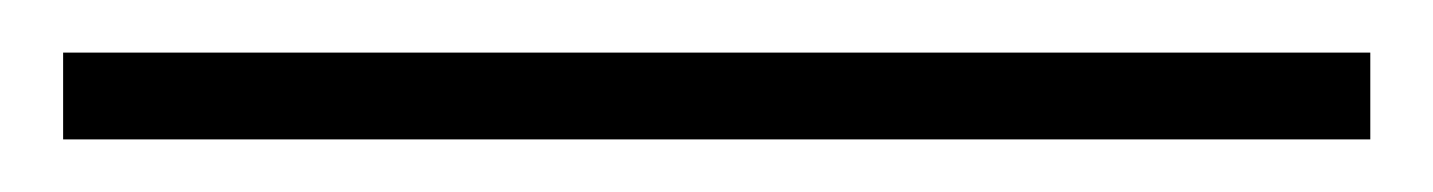

<svg xmlns="http://www.w3.org/2000/svg" viewBox="-20 -20 545 73"><path d="M4 33V0H501V33Z"/></svg>

Font: Muli ExtraLight
Style: Regular
Weight: 250
Designer: Vernon Adams
Foundry: Vernon Adams
Version: Version 2.100; ttfautohint (v1.8.1.43-b0c9)